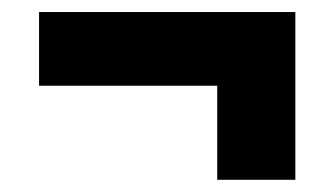

<svg xmlns="http://www.w3.org/2000/svg" viewBox="-20 -390 551 316"><path d="M466.1 -325.6V-94.1H337.5V-325.6ZM466.1 -248.9H44.3V-370.2H466.1Z"/></svg>

Font: Anek Malayalam Medium
Style: Regular
Weight: 500
Designer: Maithili Shingre (Malayalam) & Yesha Goshar (Latin)
Foundry: Ek Type
Version: Version 1.003